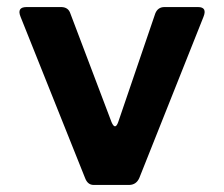

<svg xmlns="http://www.w3.org/2000/svg" viewBox="-20 -524 636 544"><path d="M221 -19.7 38.3 -476.3Q27 -504 55.3 -504H154.3Q173.7 -503.3 179.3 -486L296 -178Q306.3 -154 315 -178.3L420 -486Q427.3 -504 446 -504H541Q568 -504 556.3 -475.7L374.7 -19.7Q366.3 -0.7 346.7 0H245.3Q228.3 0 221 -19.7Z"/></svg>

Font: Vivano Light
Style: Regular
Weight: 300
Designer: Joe Prince, Josias Burgherr
Version: Version 2.064;September 19, 2022;FontCreator 14.0.0.2877 64-